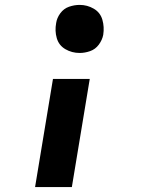

<svg xmlns="http://www.w3.org/2000/svg" viewBox="-20 -558 616 783"><path d="M305 -342Q326 -342 347.5 -349.5Q369 -357 383 -376Q397 -395 401 -416Q406 -448 397.5 -477.5Q389 -507 362.5 -522.5Q336 -538 305 -538Q283 -538 261.5 -530.5Q240 -523 226 -504Q212 -485 209 -464Q203 -432 211.5 -402.5Q220 -373 246.5 -357.5Q273 -342 305 -342ZM123 205H273L346 -236H196Z"/></svg>

Font: Iosevka Sparkle Heavy
Style: Italic
Weight: 900
Italic angle: -9°
Designer: Belleve Invis
Foundry: Belleve Invis
Version: Version 4.5.0; ttfautohint (v1.8.3)